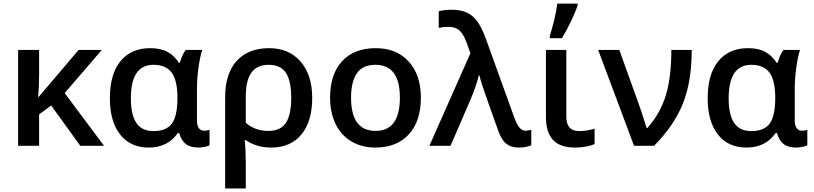

<svg xmlns="http://www.w3.org/2000/svg" viewBox="-20 -821 4583 1081"><path d="M194.8 -272 422.9 -540H553.2L344.2 -296.9L565.9 0H432.1L268.1 -227.1L200.2 -176.8V0H82V-540H200.2V-398.9Q200.2 -336.4 194.8 -272Z M844.7 -83Q916 -83 947 -124.3Q978 -165.5 979 -263.2V-269Q979 -369.6 946.3 -412.8Q913.6 -456.1 843.8 -456.1Q716.8 -456.1 716.8 -267.1Q716.8 -174.8 747.6 -128.9Q778.3 -83 844.7 -83ZM816.9 9.8Q714.4 9.8 656.5 -63.5Q598.6 -136.7 598.6 -268.1Q598.6 -403.3 658.4 -476.6Q718.3 -549.8 825.7 -549.8Q884.3 -549.8 922.6 -529.1Q960.9 -508.3 986.8 -467.8H992.7Q1005.9 -515.1 1025.9 -540H1118.7Q1105.5 -500 1097.2 -437.3Q1088.9 -374.5 1088.9 -325.2V-142.1Q1088.9 -114.3 1099.6 -99.6Q1110.4 -85 1129.9 -85Q1145 -85 1159.7 -89.8V-2.9Q1151.9 2 1132.6 5.9Q1113.3 9.8 1098.6 9.8Q1052.2 9.8 1026.9 -9.3Q1001.5 -28.3 988.8 -71.8H981Q924.8 9.8 816.9 9.8Z M1737.8 -270Q1737.8 -136.7 1676.8 -63.5Q1615.7 9.8 1505.9 9.8Q1424.3 9.8 1363.8 -32.2H1357.9Q1363.8 26.4 1363.8 100.1V240.2H1247.6V-273.9Q1247.6 -405.8 1312.3 -477.8Q1377 -549.8 1495.6 -549.8Q1606.9 -549.8 1672.4 -474.4Q1737.8 -398.9 1737.8 -270ZM1492.7 -456.1Q1427.2 -456.1 1395.5 -412.1Q1363.8 -368.2 1363.8 -276.9V-129.9Q1414.6 -84 1491.7 -84Q1559.6 -84 1589.6 -129.4Q1619.6 -174.8 1619.6 -270Q1619.6 -365.7 1589.8 -410.9Q1560.1 -456.1 1492.7 -456.1Z M2349.6 -271Q2349.6 -138.7 2281.7 -64.5Q2213.9 9.8 2092.8 9.8Q2017.1 9.8 1959 -24.4Q1900.9 -58.6 1869.6 -122.6Q1838.4 -186.5 1838.4 -271Q1838.4 -402.3 1905.8 -476.1Q1973.1 -549.8 2095.7 -549.8Q2212.9 -549.8 2281.2 -474.4Q2349.6 -398.9 2349.6 -271ZM1956.5 -271Q1956.5 -84 2094.7 -84Q2231.4 -84 2231.4 -271Q2231.4 -456.1 2093.8 -456.1Q2021.5 -456.1 1989 -408.2Q1956.5 -360.4 1956.5 -271Z M2397.5 0 2628.4 -521 2606.4 -583Q2588.4 -631.3 2565.7 -650.6Q2543 -669.9 2503.4 -669.9Q2476.1 -669.9 2450.2 -664.1V-757.8Q2483.4 -766.1 2523.4 -766.1Q2573.7 -766.1 2608.2 -750.2Q2642.6 -734.4 2667.2 -700.7Q2691.9 -667 2718.3 -595.2L2875.5 -159.2Q2889.6 -121.1 2904.3 -103Q2918.9 -85 2939.5 -85Q2948.2 -85 2971.2 -89.8V-2.9Q2958.5 2.9 2938.5 6.3Q2918.5 9.8 2901.4 9.8Q2857.4 9.8 2830.6 -11.5Q2803.7 -32.7 2785.6 -84Q2715.8 -278.3 2699.7 -327.1Q2683.6 -376 2679.2 -397H2676.3Q2659.2 -331.1 2629.4 -261.2L2516.6 0Z M3168.5 -540V-164.1Q3168.5 -83 3239.7 -83Q3283.2 -83 3327.6 -96.2V-9.8Q3309.6 -1.5 3279.8 4.2Q3250 9.8 3217.8 9.8Q3133.3 9.8 3093.5 -33.2Q3053.7 -76.2 3053.7 -163.1V-540ZM3075.7 -620.1Q3088.9 -660.2 3101.1 -712.2Q3113.3 -764.2 3117.7 -800.8H3231.9V-789.1Q3220.2 -754.4 3195.3 -702.1Q3170.4 -649.9 3144 -606H3075.7Z M3347.7 -540H3466.8L3572.8 -245.1Q3588.4 -204.6 3620.6 -100.1H3624.5Q3697.3 -181.6 3728.5 -283.7Q3759.8 -385.7 3759.8 -540H3874.5Q3874.5 -361.3 3824.7 -237.5Q3774.9 -113.8 3662.6 0H3549.8Z M4210.4 -83Q4281.7 -83 4312.7 -124.3Q4343.8 -165.5 4344.7 -263.2V-269Q4344.7 -369.6 4312 -412.8Q4279.3 -456.1 4209.5 -456.1Q4082.5 -456.1 4082.5 -267.1Q4082.5 -174.8 4113.3 -128.9Q4144 -83 4210.4 -83ZM4182.6 9.8Q4080.1 9.8 4022.2 -63.5Q3964.4 -136.7 3964.4 -268.1Q3964.4 -403.3 4024.2 -476.6Q4084 -549.8 4191.4 -549.8Q4250 -549.8 4288.3 -529.1Q4326.7 -508.3 4352.5 -467.8H4358.4Q4371.6 -515.1 4391.6 -540H4484.4Q4471.2 -500 4462.9 -437.3Q4454.6 -374.5 4454.6 -325.2V-142.1Q4454.6 -114.3 4465.3 -99.6Q4476.1 -85 4495.6 -85Q4510.7 -85 4525.4 -89.8V-2.9Q4517.6 2 4498.3 5.9Q4479 9.8 4464.4 9.8Q4418 9.8 4392.6 -9.3Q4367.2 -28.3 4354.5 -71.8H4346.7Q4290.5 9.8 4182.6 9.8Z"/></svg>

Font: JBL Sans
Style: Semibold
Weight: 600
Version: Version 1.10